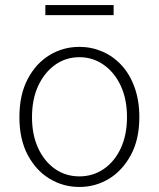

<svg xmlns="http://www.w3.org/2000/svg" viewBox="-20 -729 630 762"><path d="M295 13Q231 13 177 -19.5Q123 -52 90 -114Q57 -176 57 -264Q57 -353 90 -415.5Q123 -478 177 -510.5Q231 -543 295 -543Q343 -543 386 -524.5Q429 -506 462 -470.5Q495 -435 514 -382.5Q533 -330 533 -264Q533 -176 499.5 -114Q466 -52 412.5 -19.5Q359 13 295 13ZM295 -29Q349 -29 392 -58.5Q435 -88 459.5 -141Q484 -194 484 -264Q484 -335 459.5 -388Q435 -441 392 -471.5Q349 -502 295 -502Q241 -502 198.5 -471.5Q156 -441 131.5 -388Q107 -335 107 -264Q107 -194 131.5 -141Q156 -88 198.5 -58.5Q241 -29 295 -29ZM160 -669V-709H431V-669Z"/></svg>

Font: Noto Sans SC ExtraLight
Style: Regular
Weight: 250
Designer: Ryoko NISHIZUKA 西塚涼子 (kana, bopomofo & ideographs); Paul D. Hunt (Latin, Greek & Cyrillic); Sandoll Communications 산돌커뮤니
Foundry: Adobe
Version: Version 2.004-H2;hotconv 1.0.118;makeotfexe 2.5.65603